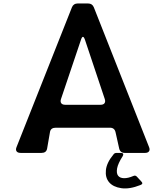

<svg xmlns="http://www.w3.org/2000/svg" viewBox="-20 -880 954 1105"><path d="M677 0Q686 0 688.5 5.5Q691 11 686 19Q659 61 654 89Q649 117 659.5 131Q670 145 693.5 145.5Q717 146 747 133Q759 127 768 137L793 164Q807 178 788 185Q725 210 678 203Q631 196 608 169Q585 142 589.5 99Q594 56 633 9Q639 0 651 0ZM469 -651Q457 -685 446 -651L331 -310Q326 -295 332.5 -286Q339 -277 355 -277H559Q575 -277 581.5 -286Q588 -295 583 -310ZM394 -838Q403 -860 427 -860H487Q511 -860 520 -838L838 -33Q844 -18 837.5 -9Q831 0 815 0H698Q672 0 666 -25L645 -119Q639 -145 613 -145H301Q273 -145 268 -122L251 -24Q246 0 219 0H99Q82 0 75.5 -9Q69 -18 75 -33Z"/></svg>

Font: OpenDyslexic 3
Style: Regular
Weight: 400
Designer: Abelardo Gonzalez
Version: Version 1.000;PS 001.001;hotconv 1.0.56